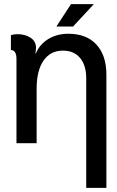

<svg xmlns="http://www.w3.org/2000/svg" viewBox="-20 -696 570 933"><path d="M60 0V-411Q60 -431 53 -442Q46 -453 33 -453V-525Q48 -530 65 -530Q101 -530 128 -513Q155 -496 155 -463Q155 -455 154 -451L152 -436H154Q173 -481 215 -506.5Q257 -532 312 -532Q400 -532 448.5 -479.5Q497 -427 497 -333V217H399V-315Q399 -379 369 -414.5Q339 -450 286 -450Q225 -450 191.5 -401.5Q158 -353 158 -265V0ZM325 -676H436L335 -567H254Z"/></svg>

Font: Non Bureau
Style: Regular
Weight: 400
Designer: Jona Saucedo
Foundry: Non Foundry
Version: Version 1.000; ttfautohint (v1.8.4)